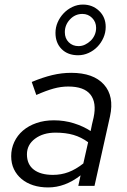

<svg xmlns="http://www.w3.org/2000/svg" viewBox="-20 -814 556 841"><path d="M29 0ZM191 7Q155 7 125.5 -2.5Q96 -12 74.5 -30Q53 -48 41 -73Q29 -98 29 -130Q29 -163 42.5 -192Q56 -221 80.5 -242Q105 -263 139.5 -275Q174 -287 216 -287Q262 -287 303.5 -274Q345 -261 377 -240Q380 -255 383 -269.5Q386 -284 390 -299Q404 -365 376 -400Q348 -435 279 -435Q247 -435 214.5 -426Q182 -417 139 -398Q134 -412 129 -426.5Q124 -441 119 -455Q167 -475 208.5 -485Q250 -495 292 -495Q389 -495 435 -444Q481 -393 462 -305Q445 -228 428 -152.5Q411 -77 394 0H323Q325 -11 328 -23Q331 -35 333 -46Q265 7 191 7ZM98 -138Q98 -94 128 -71Q158 -48 212 -48Q248 -48 280 -60Q312 -72 345 -98L366 -191Q336 -213 302 -223Q268 -233 223 -233Q169 -233 133.5 -206.5Q98 -180 98 -138ZM322 -572Q277 -572 250 -599Q223 -626 223 -670Q223 -694 232.5 -716Q242 -738 258.5 -755.5Q275 -773 297 -783.5Q319 -794 343 -794Q385 -794 414 -766.5Q443 -739 443 -696Q443 -671 433 -648.5Q423 -626 406.5 -609Q390 -592 368 -582Q346 -572 322 -572ZM324 -612Q339 -612 352.5 -618.5Q366 -625 377 -635.5Q388 -646 394.5 -660.5Q401 -675 401 -692Q401 -718 383.5 -735.5Q366 -753 341 -753Q309 -753 286.5 -729Q264 -705 264 -673Q264 -646 281 -629Q298 -612 324 -612Z"/></svg>

Font: Rosa Sans Light
Style: Italic
Weight: 300
Italic angle: -12°
Designer: Pentagram / MCKL
Foundry: Pentagram / MCKL
Version: Version 1.005;September 16, 2019;FontCreator 11.5.0.2425 64-